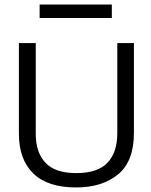

<svg xmlns="http://www.w3.org/2000/svg" viewBox="-20 -812 665 843"><path d="M314 11Q189 11 126 -50.5Q63 -112 63 -225V-623H137V-224Q137 -143 179.5 -97.5Q222 -52 315 -52Q409 -52 452 -97.5Q495 -143 495 -227V-623H568V-228Q568 -104 498.5 -46.5Q429 11 314 11ZM154 -733V-792H471V-733Z"/></svg>

Font: Inconsolata Expanded
Style: Regular
Weight: 400
Width: 7
Monospace: yes
Designer: Raph Levien, Cyreal, Brenton Simpson
Foundry: Raph Levien, Cyreal, Google
Version: Version 3.100; ttfautohint (v1.8.4.7-5d5b)